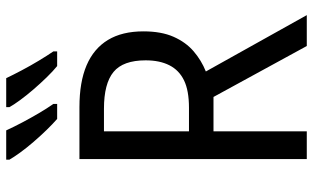

<svg xmlns="http://www.w3.org/2000/svg" viewBox="-210 -774 984 603"><g transform="rotate(-90 281.5 -472.0)"><path d="M84 0V-714H247Q326 -714 378.5 -691.5Q431 -669 458 -624.5Q485 -580 485 -513Q485 -457 468 -418.5Q451 -380 422.5 -355.5Q394 -331 359 -317L536 0H439L279 -293H171V0ZM245 -370Q299 -370 331 -385.5Q363 -401 378.5 -431.5Q394 -462 394 -506Q394 -577 357.5 -607Q321 -637 242 -637H171V-370ZM376 -784Q360 -797 341 -816.5Q322 -836 303 -858Q284 -880 269 -900.5Q254 -921 247 -934V-944H338Q348 -923 362.5 -895.5Q377 -868 393 -841.5Q409 -815 422 -796V-784ZM210 -784Q194 -798 175.5 -817Q157 -836 138 -858Q119 -880 104.5 -900Q90 -920 82 -934V-944H174Q185 -920 199 -893.5Q213 -867 228 -841.5Q243 -816 257 -796V-784Z"/></g></svg>

Font: Noto Sans Mono SemiCondensed
Style: Regular
Weight: 400
Width: 4
Designer: Monotype Design Team
Foundry: Monotype Imaging Inc.
Version: Version 2.010